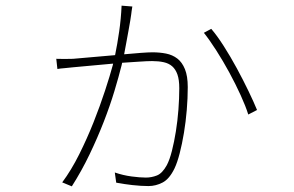

<svg xmlns="http://www.w3.org/2000/svg" viewBox="-20 -624 1040 679"><path d="M448 -601 410 -604Q408 -558 401.5 -513Q395 -468 387 -429Q342 -425 301 -421.5Q260 -418 238 -416Q207 -415 179 -416L183 -380Q194 -382 208.5 -383Q223 -384 238 -386Q259 -388 298 -391.5Q337 -395 380 -399L379 -394Q369 -357 351.5 -303.5Q334 -250 311 -192Q288 -134 260 -78Q232 -22 200 21L234 35Q269 -20 297 -78.5Q325 -137 347 -193.5Q369 -250 384.5 -301.5Q400 -353 410 -393L412 -402Q444 -404 472.5 -406Q501 -408 518 -408Q541 -408 559 -404Q577 -400 589 -389.5Q601 -379 607.5 -360.5Q614 -342 614 -312Q614 -276 611 -236.5Q608 -197 602 -159.5Q596 -122 588 -90.5Q580 -59 570 -40Q554 -11 535 -3.5Q516 4 496 4Q475 4 445 0Q415 -4 386 -14L391 22Q417 27 448 30.5Q479 34 505 34Q531 34 555 21.5Q579 9 597 -28Q607 -49 615.5 -82Q624 -115 630.5 -154Q637 -193 640.5 -235Q644 -277 644 -316Q644 -355 634 -379.5Q624 -404 607 -417Q590 -430 567.5 -434.5Q545 -439 519 -439Q505 -439 478 -437Q451 -435 419 -432Q423 -453 427 -475Q431 -497 434.5 -516Q438 -535 440.5 -550Q443 -565 444 -573Q445 -580 445.5 -585Q446 -590 448 -601ZM727 -522 701 -508Q721 -483 745 -445.5Q769 -408 791 -367.5Q813 -327 831 -287.5Q849 -248 858 -219L889 -235Q878 -262 859 -301.5Q840 -341 817.5 -382.5Q795 -424 771 -461.5Q747 -499 727 -522Z"/></svg>

Font: Spoqa Han Sans Neo Thin
Style: Regular
Weight: 100
Designer: [Spoqa Han Sans Neo] Dong-huui Kim  Younghwa Kang  Yujin Lee  [Noto Sans] Ryoko NISHIZUKA  (kana & ideographs); Paul D. 
Foundry: Spoqa (http://www.spoqa-han-sans.com)
Version: Version 1.100;hotconv 1.0.109;makeotfexe 2.5.65596